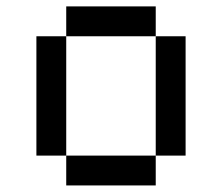

<svg xmlns="http://www.w3.org/2000/svg" viewBox="-20 -565 676 585"><path d="M181.8 -545.5V-454.5H454.5V-545.5ZM181.8 -90.9V-454.5H90.9V-90.9ZM181.8 -90.9V0H454.5V-90.9ZM454.5 -454.5V-90.9H545.5V-454.5Z"/></svg>

Font: Departure Mono
Style: Regular
Weight: 400
Monospace: yes
Designer: Helena Zhang
Version: Version 1.500;Glyphs 3.3.1 (3343)